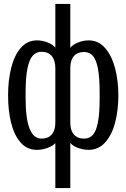

<svg xmlns="http://www.w3.org/2000/svg" viewBox="-20 -755 640 975"><path d="M168 6Q117 6 84.2 -31.8Q51.5 -69.5 36.2 -132Q21 -194.5 21 -271Q21 -347 36.8 -410.2Q52.5 -473.5 85.5 -511.8Q118.5 -550 168 -550Q194.5 -550 221.5 -539.5Q248.5 -529 261 -513V-735H337V-512Q349 -528.5 376.2 -539.2Q403.5 -550 430 -550Q480 -550 514 -510.8Q548 -471.5 564.5 -408Q581 -344.5 581 -271Q581 -196 564.8 -133.2Q548.5 -70.5 514.5 -32.2Q480.5 6 430 6Q403.5 6 376.2 -4Q349 -14 337 -29.5V200H261V-28.5Q248.5 -13.5 221.2 -3.8Q194 6 168 6ZM261 -133V-409Q261 -449 242.8 -470.5Q224.5 -492 191 -492Q163.5 -492 145.8 -471.8Q128 -451.5 119 -405.5Q110 -359.5 110 -283V-258Q110 -153 130.2 -102Q150.5 -51 191 -51Q224 -51 242.5 -71.8Q261 -92.5 261 -133ZM486 -255V-283Q486 -360.5 477.5 -406Q469 -451.5 451.8 -471.2Q434.5 -491 407 -491Q373.5 -491 355.2 -470Q337 -449 337 -409V-133Q337 -92.5 355.5 -71.8Q374 -51 407 -51Q434.5 -51 451.8 -70.5Q469 -90 477.5 -134.8Q486 -179.5 486 -255Z"/></svg>

Font: JuliaMono Light
Style: Regular
Weight: 300
Monospace: yes
Designer: cormullion
Foundry: corm
Version: Version 0.054; ttfautohint (v1.8.4)